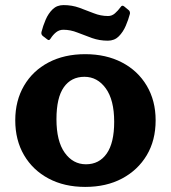

<svg xmlns="http://www.w3.org/2000/svg" viewBox="-20 -722 671 755"><path d="M315 13Q233 13 171 -20Q109 -53 74.5 -112Q40 -171 40 -249Q40 -326 74.5 -385Q109 -444 171 -476.5Q233 -509 315 -509Q397 -509 459.5 -476.5Q522 -444 557 -385Q592 -326 592 -249Q592 -170 557 -111.5Q522 -53 460 -20Q398 13 315 13ZM318 -76Q370 -76 399.5 -118Q429 -160 429 -243Q429 -329 396 -374.5Q363 -420 312 -420Q260 -420 231 -379Q202 -338 202 -253Q202 -167 234.5 -121.5Q267 -76 318 -76ZM149 -580Q141 -586 143 -596Q149 -620 159.5 -644.5Q170 -669 187 -685.5Q204 -702 230 -702Q263 -702 292 -691.5Q321 -681 348.5 -670Q376 -659 405 -659Q420 -659 432 -669.5Q444 -680 455 -695Q460 -703 468 -697L485 -683Q492 -678 491 -668Q485 -645 474.5 -620.5Q464 -596 447 -579Q430 -562 404 -562Q371 -562 341.5 -572.5Q312 -583 284.5 -594Q257 -605 229 -605Q213 -605 200.5 -595Q188 -585 178 -569Q173 -561 166 -567Z"/></svg>

Font: Hahmlet
Style: Bold
Weight: 700
Designer: Minjoo Ham & Mark Frömberg
Foundry: hypertype
Version: Version 1.002; ttfautohint (v1.8.3)